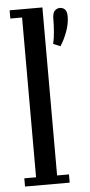

<svg xmlns="http://www.w3.org/2000/svg" viewBox="-54 -782 382 814"><g transform="rotate(-5 137.0 -375.0)"><path d="M19 0V-35H69V-715H19V-750H158.5V-35H209V0ZM190.5 -592Q196 -615 198.2 -643.5Q200.5 -672 200.5 -697.5Q200.5 -722.5 210 -732Q219.5 -741.5 232 -741.5Q244.5 -741.5 253.2 -732.8Q262 -724 262 -703Q262 -672 249.5 -638.2Q237 -604.5 220.5 -579.5Z"/></g></svg>

Font: Imbue 10pt Medium
Style: Regular
Weight: 500
Designer: Tyler Finck
Foundry: Etcetera Type Company
Version: Version 1.102; ttfautohint (v1.8.3)